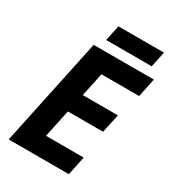

<svg xmlns="http://www.w3.org/2000/svg" viewBox="-208 -990 992 1102"><g transform="rotate(30 288.0 -438.5)"><path d="M26 0 177 -714H576L550 -590H300L267 -433H500L473 -309H240L201 -125H451L425 0ZM225 -774 247 -877H549L527 -774Z"/></g></svg>

Font: Noto IKEA Latin
Style: Bold Italic
Weight: 700
Italic angle: -12°
Designer: Monotype Design Team
Foundry: Monotype Imaging Inc.
Version: Version 1.0